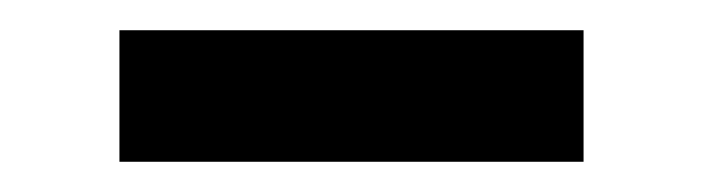

<svg xmlns="http://www.w3.org/2000/svg" viewBox="-20 -707 464 127"><path d="M366 -687V-600H59V-687Z"/></svg>

Font: Montreal
Style: Regular
Weight: 400
Designer: Julieta Ulanovsky, usr_local_share
Foundry: Julieta Ulanovsky, usr_local_share
Version: Version 2.001